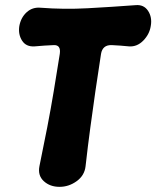

<svg xmlns="http://www.w3.org/2000/svg" viewBox="-20 -706 607 745"><path d="M312 -61Q308 -25 277.5 -3Q247 19 211 19Q174 19 150 -3Q126 -25 133 -61Q150 -143 163.5 -213Q177 -283 188.5 -352Q200 -421 212 -497Q217 -532 189 -531Q170 -530 151.5 -529Q133 -528 114 -526Q81 -524 65.5 -548.5Q50 -573 55 -605Q61 -638 83.5 -658.5Q106 -679 138 -676Q228 -669 320 -674Q412 -679 506 -686Q538 -689 554.5 -664Q571 -639 565 -605Q560 -573 536 -548.5Q512 -524 481 -526Q464 -528 447 -529Q430 -530 413 -531Q378 -532 372 -497Q360 -421 350 -351Q340 -281 330.5 -211Q321 -141 312 -61Z"/></svg>

Font: Winky Sans
Style: Bold Italic
Weight: 700
Italic angle: -8.97852°
Designer: Simon Atzbach
Foundry: typofactur
Version: Version 1.205